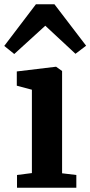

<svg xmlns="http://www.w3.org/2000/svg" viewBox="-39 -883 425 903"><path d="M111 -461 40 -480V-547L223 -569H225L253 -549V-68L320 -60V0H41V-60L111 -69ZM217 -863 366 -668 316 -630 174 -762 28 -629 -19 -667 130 -863Z"/></svg>

Font: Koeln Type Serif
Style: Bold
Weight: 700
Designer: Eben Sorkin
Foundry: Eben Sorkin
Version: Version 2.002